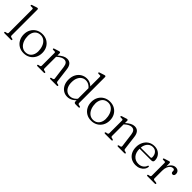

<svg xmlns="http://www.w3.org/2000/svg" viewBox="293 -2062 3401 3401"><g transform="rotate(45 1994.0 -361.0)"><path d="M177.5 -710.5V-63Q177.5 -50.5 183.2 -43.8Q189 -37 200 -34.5L225 -29.5Q233 -27.5 237.2 -23.8Q241.5 -20 241.5 -14Q241.5 -7.5 237 -3.8Q232.5 0 223 0H63Q54 0 49.2 -3.8Q44.5 -7.5 44.5 -14Q44.5 -20 48.8 -23.5Q53 -27 61 -29.5L87 -34.5Q98 -37 103.8 -43.8Q109.5 -50.5 109.5 -63V-648Q109.5 -659 105.5 -664.2Q101.5 -669.5 92.5 -670L52.5 -670.5Q45 -671.5 41.2 -675Q37.5 -678.5 37.5 -683.5Q37.5 -689 41.5 -693Q45.5 -697 54.5 -700L125 -723Q136 -726.5 144.2 -729Q152.5 -731.5 158 -731.5Q167.5 -731.5 172.5 -726Q177.5 -720.5 177.5 -710.5Z M550 -467.5Q618 -467.5 670.5 -436.8Q723 -406 752.8 -352.2Q782.5 -298.5 782.5 -228.5Q782.5 -159 752.5 -105Q722.5 -51 669.8 -20Q617 11 548 11Q479.5 11 427.2 -19.8Q375 -50.5 345.5 -104.8Q316 -159 316 -229Q316 -298.5 345.8 -352Q375.5 -405.5 428.2 -436.5Q481 -467.5 550 -467.5ZM586 -26.5Q632.5 -33.5 663 -64Q693.5 -94.5 705.5 -143Q717.5 -191.5 707.5 -252Q697.5 -315.5 669.8 -358Q642 -400.5 601.8 -419.2Q561.5 -438 513.5 -430.5Q466 -423.5 435.2 -393Q404.5 -362.5 392.8 -314.2Q381 -266 390.5 -205.5Q401 -142 429 -99.5Q457 -57 497.5 -38Q538 -19 586 -26.5Z M1002.5 -442V-63Q1002.5 -50 1008.2 -43.2Q1014 -36.5 1025 -34L1050 -29Q1065.5 -24.5 1065.5 -14Q1065.5 0 1047 0H887.5Q879 0 874 -3.8Q869 -7.5 869 -14Q869 -20 873.2 -23.5Q877.5 -27 885.5 -29.5L911.5 -34.5Q922.5 -37 928.5 -43.8Q934.5 -50.5 934.5 -63V-379.5Q934.5 -390.5 930.2 -395.5Q926 -400.5 917.5 -401.5L877 -402Q869.5 -403 865.8 -406.5Q862 -410 862 -415Q862 -420.5 866 -424.5Q870 -428.5 879 -431.5L949.5 -454Q961 -458 969 -460.2Q977 -462.5 983 -462.5Q992.5 -462.5 997.5 -457.2Q1002.5 -452 1002.5 -442ZM990.5 -341 973 -359 996.5 -380Q1046.5 -425 1087 -446.5Q1127.5 -468 1167 -468Q1223 -468 1254 -432.5Q1285 -397 1293 -333.5L1327 -64.5Q1328.5 -51.5 1334.2 -44.2Q1340 -37 1351.5 -34L1375 -29.5Q1382.5 -27 1386.8 -23.5Q1391 -20 1391 -14Q1391 -7.5 1386.5 -3.8Q1382 0 1372.5 0H1212Q1194 0 1194 -14Q1194 -24.5 1209.5 -29L1235.5 -34Q1247 -36.5 1253.5 -44Q1260 -51.5 1258.5 -64.5L1225.5 -319Q1218.5 -371.5 1197.5 -396.8Q1176.5 -422 1136.5 -422Q1110 -422 1079.2 -407.2Q1048.5 -392.5 1011.5 -360Z M1803.5 -80.5 1801.5 -85.5V-648Q1801.5 -659 1797.5 -664.2Q1793.5 -669.5 1784.5 -670L1744.5 -670.5Q1737 -671.5 1733.2 -675Q1729.5 -678.5 1729.5 -683.5Q1729.5 -689 1733.5 -693Q1737.5 -697 1746.5 -700L1817 -723Q1828 -726.5 1836.2 -729Q1844.5 -731.5 1850.5 -731.5Q1859.5 -731.5 1864.5 -726Q1869.5 -720.5 1869.5 -710.5V-63Q1869.5 -50.5 1875.5 -43.8Q1881.5 -37 1892.5 -34.5L1917.5 -29.5Q1925.5 -27.5 1929.8 -23.8Q1934 -20 1934 -14Q1934 -7.5 1929.2 -3.8Q1924.5 0 1915 0H1841.5Q1822 0 1812.8 -9.2Q1803.5 -18.5 1803.5 -39.5ZM1442 -220Q1442 -297 1471.8 -352.5Q1501.5 -408 1551.8 -437.8Q1602 -467.5 1662 -467.5Q1720.5 -467.5 1767.5 -436.8Q1814.5 -406 1840 -354L1825 -327Q1799 -377 1758.2 -404Q1717.5 -431 1670 -431Q1626.5 -431 1591 -407.5Q1555.5 -384 1534.8 -338.5Q1514 -293 1514 -227.5Q1514 -165 1533.8 -121Q1553.5 -77 1588 -53.5Q1622.5 -30 1666 -30Q1712 -30 1751.5 -55.5Q1791 -81 1822 -127.5L1832 -102.5Q1795.5 -48 1746.5 -18.5Q1697.5 11 1642.5 11Q1584 11 1538.8 -18.5Q1493.5 -48 1467.8 -100.2Q1442 -152.5 1442 -220Z M2242 -467.5Q2310 -467.5 2362.5 -436.8Q2415 -406 2444.8 -352.2Q2474.5 -298.5 2474.5 -228.5Q2474.5 -159 2444.5 -105Q2414.5 -51 2361.8 -20Q2309 11 2240 11Q2171.5 11 2119.2 -19.8Q2067 -50.5 2037.5 -104.8Q2008 -159 2008 -229Q2008 -298.5 2037.8 -352Q2067.5 -405.5 2120.2 -436.5Q2173 -467.5 2242 -467.5ZM2278 -26.5Q2324.5 -33.5 2355 -64Q2385.5 -94.5 2397.5 -143Q2409.5 -191.5 2399.5 -252Q2389.5 -315.5 2361.8 -358Q2334 -400.5 2293.8 -419.2Q2253.5 -438 2205.5 -430.5Q2158 -423.5 2127.2 -393Q2096.5 -362.5 2084.8 -314.2Q2073 -266 2082.5 -205.5Q2093 -142 2121 -99.5Q2149 -57 2189.5 -38Q2230 -19 2278 -26.5Z M2694.5 -442V-63Q2694.5 -50 2700.2 -43.2Q2706 -36.5 2717 -34L2742 -29Q2757.5 -24.5 2757.5 -14Q2757.5 0 2739 0H2579.5Q2571 0 2566 -3.8Q2561 -7.5 2561 -14Q2561 -20 2565.2 -23.5Q2569.5 -27 2577.5 -29.5L2603.5 -34.5Q2614.5 -37 2620.5 -43.8Q2626.5 -50.5 2626.5 -63V-379.5Q2626.5 -390.5 2622.2 -395.5Q2618 -400.5 2609.5 -401.5L2569 -402Q2561.5 -403 2557.8 -406.5Q2554 -410 2554 -415Q2554 -420.5 2558 -424.5Q2562 -428.5 2571 -431.5L2641.5 -454Q2653 -458 2661 -460.2Q2669 -462.5 2675 -462.5Q2684.5 -462.5 2689.5 -457.2Q2694.5 -452 2694.5 -442ZM2682.5 -341 2665 -359 2688.5 -380Q2738.5 -425 2779 -446.5Q2819.5 -468 2859 -468Q2915 -468 2946 -432.5Q2977 -397 2985 -333.5L3019 -64.5Q3020.5 -51.5 3026.2 -44.2Q3032 -37 3043.5 -34L3067 -29.5Q3074.5 -27 3078.8 -23.5Q3083 -20 3083 -14Q3083 -7.5 3078.5 -3.8Q3074 0 3064.5 0H2904Q2886 0 2886 -14Q2886 -24.5 2901.5 -29L2927.5 -34Q2939 -36.5 2945.5 -44Q2952 -51.5 2950.5 -64.5L2917.5 -319Q2910.5 -371.5 2889.5 -396.8Q2868.5 -422 2828.5 -422Q2802 -422 2771.2 -407.2Q2740.5 -392.5 2703.5 -360Z M3539 -289Q3539 -267.5 3526.8 -257Q3514.5 -246.5 3490.5 -246.5H3173V-274.5H3441.5Q3467 -274.5 3467 -297Q3467 -358.5 3434.2 -396.8Q3401.5 -435 3347 -435Q3303 -435 3269.5 -411.2Q3236 -387.5 3217.5 -345Q3199 -302.5 3199 -246Q3199 -147 3247.5 -93.8Q3296 -40.5 3372.5 -40.5Q3428 -40.5 3465.5 -68Q3503 -95.5 3515 -134.5Q3518.5 -141 3521.8 -143.8Q3525 -146.5 3529.5 -146.5Q3535 -146.5 3537.8 -142.2Q3540.5 -138 3540.5 -131Q3537 -93 3512.5 -60.8Q3488 -28.5 3447 -8.8Q3406 11 3354 11Q3286.5 11 3237 -18.2Q3187.5 -47.5 3160.2 -100.2Q3133 -153 3133 -222.5Q3133 -292 3160.8 -347.5Q3188.5 -403 3238.5 -435.2Q3288.5 -467.5 3356 -467.5Q3409.5 -467.5 3450.8 -444.8Q3492 -422 3515.5 -381.8Q3539 -341.5 3539 -289Z M3740 -255.5Q3740 -323 3761 -370.5Q3782 -418 3815.2 -443Q3848.5 -468 3886 -468Q3927 -468 3950 -445.2Q3973 -422.5 3973 -385Q3973 -361.5 3962.5 -348.8Q3952 -336 3935 -336Q3918.5 -336 3908.8 -346Q3899 -356 3899 -374V-389Q3899 -407 3889.8 -415.2Q3880.5 -423.5 3862 -423.5Q3836.5 -423.5 3812.5 -404.2Q3788.5 -385 3773 -347Q3757.5 -309 3757.5 -253ZM3755 -441 3757.5 -318V-63Q3757.5 -51 3763.8 -43.8Q3770 -36.5 3782.5 -35L3827.5 -29.5Q3836.5 -28.5 3841.2 -24.5Q3846 -20.5 3846 -14Q3846 -7.5 3841 -3.8Q3836 0 3827 0H3643Q3634.5 0 3629.5 -3.8Q3624.5 -7.5 3624.5 -14Q3624.5 -20 3628.8 -23.5Q3633 -27 3641 -29.5L3667 -34.5Q3678 -37 3684 -43.8Q3690 -50.5 3690 -63V-379.5Q3690 -390.5 3685.8 -395.5Q3681.5 -400.5 3673 -401.5L3632.5 -402Q3625 -403 3621.2 -406.5Q3617.5 -410 3617.5 -415Q3617.5 -420.5 3621.8 -424.5Q3626 -428.5 3634.5 -431.5L3705 -454Q3716.5 -458 3724.5 -460.2Q3732.5 -462.5 3737 -462.5Q3745.5 -462.5 3750 -457.5Q3754.5 -452.5 3755 -441Z"/></g></svg>

Font: Fraunces 48pt Soft Wonky Light
Style: Regular
Weight: 300
Version: Version 1.000;[b76b70a41]